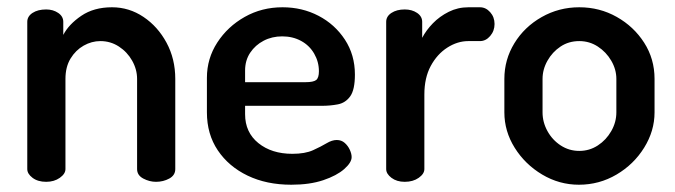

<svg xmlns="http://www.w3.org/2000/svg" viewBox="-20 -500 1856 528"><path d="M107 0Q84 0 69.5 -11Q55 -22 55 -35V-440Q55 -455 69.5 -464.5Q84 -474 107 -474Q126 -474 140 -464.5Q154 -455 154 -440V-404Q169 -433 203.5 -456.5Q238 -480 288 -480Q335 -480 374.5 -453.5Q414 -427 438 -382.5Q462 -338 462 -283V-35Q462 -18 445.5 -9Q429 0 409 0Q391 0 374 -9Q357 -18 357 -35V-283Q357 -309 343.5 -333Q330 -357 307 -372Q284 -387 256 -387Q232 -387 210 -374.5Q188 -362 174 -339Q160 -316 160 -283V-35Q160 -22 144.5 -11Q129 0 107 0Z M781 8Q713 8 661 -17Q609 -42 579 -86.5Q549 -131 549 -191V-286Q549 -339 577.5 -383Q606 -427 653 -453.5Q700 -480 757 -480Q811 -480 856 -456.5Q901 -433 928.5 -391Q956 -349 956 -295Q956 -253 943 -235Q930 -217 909 -213Q888 -209 865 -209H654V-186Q654 -136 690.5 -106.5Q727 -77 784 -77Q819 -77 841 -87Q863 -97 878 -106Q893 -115 906 -115Q919 -115 928 -107Q937 -99 942 -88Q947 -77 947 -68Q947 -53 926.5 -35Q906 -17 869 -4.5Q832 8 781 8ZM654 -274H820Q842 -274 849.5 -280Q857 -286 857 -304Q857 -330 844 -352.5Q831 -375 808 -387.5Q785 -400 756 -400Q728 -400 705 -388Q682 -376 668 -355Q654 -334 654 -306Z M1093 0Q1071 0 1056.5 -11Q1042 -22 1042 -35V-440Q1042 -455 1056.5 -464.5Q1071 -474 1093 -474Q1113 -474 1127 -464.5Q1141 -455 1141 -440V-396Q1152 -417 1170.5 -436Q1189 -455 1214 -467.5Q1239 -480 1268 -480H1300Q1316 -480 1328 -466.5Q1340 -453 1340 -434Q1340 -415 1328 -401Q1316 -387 1300 -387H1268Q1238 -387 1210 -369Q1182 -351 1164.5 -318.5Q1147 -286 1147 -240V-35Q1147 -22 1131.5 -11Q1116 0 1093 0Z M1572 8Q1518 8 1471 -20Q1424 -48 1395.5 -93.5Q1367 -139 1367 -191V-283Q1367 -336 1394.5 -381Q1422 -426 1469.5 -453Q1517 -480 1573 -480Q1629 -480 1676 -453.5Q1723 -427 1751.5 -382.5Q1780 -338 1780 -283V-191Q1780 -140 1751.5 -94Q1723 -48 1675.5 -20Q1628 8 1572 8ZM1573 -85Q1601 -85 1624 -100Q1647 -115 1661 -139.5Q1675 -164 1675 -191V-283Q1675 -309 1661 -333Q1647 -357 1624 -372Q1601 -387 1573 -387Q1544 -387 1521.5 -372Q1499 -357 1485.5 -333Q1472 -309 1472 -283V-191Q1472 -164 1485.5 -139.5Q1499 -115 1522 -100Q1545 -85 1573 -85Z"/></svg>

Font: Dosis SemiBold
Style: Regular
Weight: 600
Designer: EdgarTolentino, PabloImpallari, IginoMarini
Foundry: EdgarTolentino, PabloImpallari, IginoMarini
Version: Version 3.001; ttfautohint (v1.8.2)